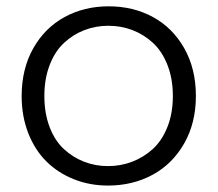

<svg xmlns="http://www.w3.org/2000/svg" viewBox="-20 -574 682 602"><path d="M594.2 -272.9Q594.2 -188.5 557.4 -124Q520.5 -59.6 458.3 -25.9Q396 7.8 318.8 7.8Q261.2 7.8 211.7 -12Q162.1 -31.7 125.7 -67.6Q89.4 -103.5 68.6 -156.5Q47.9 -209.5 47.9 -272.9Q47.9 -357.9 84.2 -422.4Q120.6 -486.8 182.4 -520.5Q244.1 -554.2 320.8 -554.2Q397.9 -554.2 459.7 -520.5Q521.5 -486.8 557.9 -422.4Q594.2 -357.9 594.2 -272.9ZM318.8 -53.2Q358.4 -53.2 394.3 -66.9Q430.2 -80.6 459 -106.7Q487.8 -132.8 504.9 -175.8Q522 -218.8 522 -272.9Q522 -327.1 505.1 -370.1Q488.3 -413.1 459.7 -439.5Q431.2 -465.8 395.5 -479.5Q359.9 -493.2 319.8 -493.2Q279.8 -493.2 244.4 -479.5Q209 -465.8 180.7 -439.5Q152.3 -413.1 135.7 -370.1Q119.1 -327.1 119.1 -272.9Q119.1 -218.8 135.5 -175.8Q151.9 -132.8 180.2 -106.7Q208.5 -80.6 243.7 -66.9Q278.8 -53.2 318.8 -53.2Z"/></svg>

Font: SVN-Poppins Light
Style: Regular
Weight: 300
Designer: Ninad Kale (Devanagari), Jonny Pinhorn (Latin)
Foundry: Indian Type Foundry
Version: Version 3.002 2017